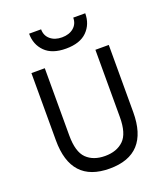

<svg xmlns="http://www.w3.org/2000/svg" viewBox="-166 -1046 1021 1173"><g transform="rotate(-20 344.5 -459.5)"><path d="M344 -768Q254 -768 208 -814Q162 -860 162 -931H240Q240 -890 269 -865.5Q298 -841 344 -841Q391 -841 420 -865.5Q449 -890 449 -931H527Q527 -860 481 -814Q435 -768 344 -768ZM344 12Q93 12 93 -263V-700H180V-263Q180 -156 224 -113Q268 -70 344 -70Q420 -70 464.5 -113Q509 -156 509 -263V-700H596V-263Q596 12 344 12Z"/></g></svg>

Font: Overpass
Style: Regular
Weight: 400
Designer: Delve Withrington, Thomas Jockin
Foundry: Delve Fonts
Version: Version 3.000;DELV;Overpass